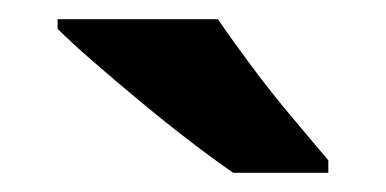

<svg xmlns="http://www.w3.org/2000/svg" viewBox="-20 -786 402 200"><path d="M207 -766Q222 -744 242.5 -716.5Q263 -689 284.5 -663.5Q306 -638 322 -619V-606H223Q204 -619 178.5 -638.5Q153 -658 126.5 -680Q100 -702 77 -722Q54 -742 40 -756V-766Z"/></svg>

Font: Noto Sans Hanifi Rohingya
Style: Bold
Weight: 700
Designer: Monotype Design Team and DaltonMaag
Foundry: Google LLC
Version: Version 2.102; ttfautohint (v1.8.4.7-5d5b)